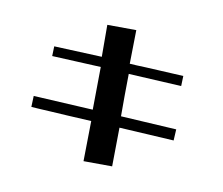

<svg xmlns="http://www.w3.org/2000/svg" viewBox="-106 -849 1213 1046"><g transform="rotate(15 500.0 -326.0)"><path d="M446 56 430 -166Q349 -163 294.5 -161.5Q240 -160 202.5 -159Q165 -158 140.5 -157Q116 -156 95 -156L92 -217L422 -228L404 -464Q337 -462 268 -458.5Q199 -455 133 -453L130 -507L395 -519L379 -695L539 -708L552 -522Q569 -522 589 -523Q609 -524 641.5 -525.5Q674 -527 724 -528.5Q774 -530 851 -533L854 -477L561 -467Q565 -404 570 -348.5Q575 -293 580 -233L889 -242L891 -180L588 -171L604 43Z"/></g></svg>

Font: Cafe24 ClassicType
Style: Regular
Weight: 400
Designer: Cafe24 thkim, hmlim, mnelim & 4IR
Foundry: Cafe24
Version: Version 1.000